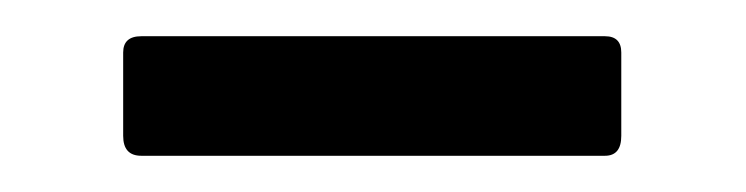

<svg xmlns="http://www.w3.org/2000/svg" viewBox="-20 -318 412 106"><path d="M58 -232Q48 -232 48 -243V-289Q48 -298 58 -298H314Q323 -298 323 -289V-243Q323 -232 314 -232Z"/></svg>

Font: Sofia Sans Condensed Medium
Style: Regular
Weight: 500
Designer: Botio Nikoltchev, Ani Petrova
Foundry: lettersoup
Version: Version 4.101; ttfautohint (v1.8.4.7-5d5b)